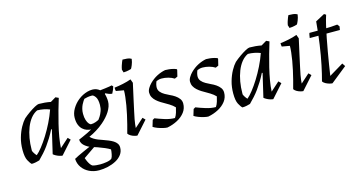

<svg xmlns="http://www.w3.org/2000/svg" viewBox="-86 -1026 3068 1623"><g transform="rotate(-15 1448.5 -214.5)"><path d="M77 12Q64 1 48 -29Q32 -59 32 -121Q32 -178 46 -227Q60 -276 81 -314Q102 -352 123 -374Q147 -395 175.5 -415Q204 -435 229 -448.5Q254 -462 265 -462Q291 -462 317.5 -459.5Q344 -457 369 -452L416 -480L442 -468Q427 -420 412 -366Q397 -312 383.5 -257Q370 -202 361 -149.5Q352 -97 350 -53L427 -122L448 -101L347 12Q337 12 321 7Q305 2 290.5 -6Q276 -14 269 -21L317 -226L311 -228Q292 -190 272.5 -158.5Q253 -127 233.5 -100Q214 -73 192 -48.5Q170 -24 146 0Q133 4 114.5 8Q96 12 77 12ZM137 -48Q159 -66 187 -101.5Q215 -137 244.5 -184Q274 -231 300.5 -284.5Q327 -338 346 -392Q322 -402 293.5 -407.5Q265 -413 238 -413Q206 -398 181.5 -367.5Q157 -337 140.5 -295Q124 -253 115.5 -204Q107 -155 107 -104Q107 -101 107 -98.5Q107 -96 107 -93Q112 -81 120 -69Q128 -57 137 -48Z M614 212Q568 212 529.5 193.5Q491 175 467.5 142Q444 109 442 66Q455 58 477.5 47.5Q500 37 525 25.5Q550 14 572 4.5Q594 -5 607 -10L635 3L522 81Q526 94 533.5 110Q541 126 550 139Q559 152 569 158Q583 162 600 164Q617 166 636 166Q662 166 692.5 161Q723 156 738 144Q746 133 751 107.5Q756 82 756 67Q737 55 710 43.5Q683 32 652 21Q621 10 588 0Q569 -9 552.5 -21Q536 -33 526.5 -48.5Q517 -64 517 -82Q529 -87 551.5 -97Q574 -107 598 -118.5Q622 -130 637 -139Q619 -140 600 -146.5Q581 -153 564.5 -168Q548 -183 538 -208Q528 -233 528 -269Q528 -309 550.5 -347.5Q573 -386 608 -414Q627 -429 647.5 -439.5Q668 -450 690 -456Q712 -462 734 -462Q751 -462 767 -456.5Q783 -451 797 -439Q818 -441 840 -444Q862 -447 879 -449.5Q896 -452 901 -454L912 -443Q909 -431 902.5 -415Q896 -399 888 -385Q877 -385 860 -391Q843 -397 830 -404L827 -398Q831 -387 834 -367.5Q837 -348 837 -332Q837 -310 829.5 -288Q822 -266 808.5 -244.5Q795 -223 776.5 -202.5Q758 -182 737 -164Q722 -151 706 -139.5Q690 -128 673.5 -118Q657 -108 640.5 -99Q624 -90 607 -83Q618 -71 634.5 -60.5Q651 -50 671 -42Q691 -34 712 -27Q735 -19 757 -10Q779 -1 796.5 10Q814 21 824.5 36Q835 51 835 71Q835 106 815.5 132.5Q796 159 763.5 176.5Q731 194 692 203Q653 212 614 212ZM649 -182Q669 -182 688.5 -189Q708 -196 718 -202Q723 -208 734 -225Q745 -242 754 -266.5Q763 -291 763 -321Q763 -370 747 -392Q731 -414 718 -414Q694 -414 678.5 -411Q663 -408 649 -404Q645 -399 637.5 -388Q630 -377 622.5 -361.5Q615 -346 610 -326.5Q605 -307 605 -284Q605 -252 612.5 -229Q620 -206 630.5 -194Q641 -182 649 -182Z M991 -387 923 -399Q920 -411 920 -429Q955 -433 995.5 -441.5Q1036 -450 1068 -462L1080 -429Q1061 -345 1048.5 -287Q1036 -229 1027.5 -190.5Q1019 -152 1014.5 -127.5Q1010 -103 1008 -86Q1006 -69 1005 -53L1082 -122L1103 -101L1002 12Q992 12 976 7.5Q960 3 945.5 -5.5Q931 -14 923 -26Q933 -61 943 -100.5Q953 -140 962 -180.5Q971 -221 977.5 -259.5Q984 -298 987.5 -330.5Q991 -363 991 -387ZM1027 -534Q1026 -538 1024.5 -542.5Q1023 -547 1022 -551Q1021 -555 1019 -559Q1022 -578 1027.5 -594.5Q1033 -611 1038 -623.5Q1043 -636 1046 -641Q1069 -641 1084.5 -639Q1100 -637 1109.5 -633.5Q1119 -630 1123 -627Q1119 -598 1109 -574.5Q1099 -551 1095 -546Q1092 -545 1087 -543.5Q1082 -542 1074 -540Q1064 -537 1052.5 -536Q1041 -535 1027 -534Z M1265 12Q1251 12 1227.5 6.5Q1204 1 1181.5 -7.5Q1159 -16 1144 -26L1161 -82L1178 -92Q1213 -78 1259.5 -63.5Q1306 -49 1347 -49Q1359 -66 1366.5 -90.5Q1374 -115 1378 -134Q1369 -144 1357 -153.5Q1345 -163 1331 -171.5Q1317 -180 1303 -188Q1283 -199 1263 -211.5Q1243 -224 1226.5 -239Q1210 -254 1200.5 -272Q1191 -290 1191 -312Q1191 -331 1203 -351Q1215 -371 1231 -387Q1262 -418 1298 -436.5Q1334 -455 1371 -462Q1385 -462 1404 -460Q1423 -458 1441 -453.5Q1459 -449 1470 -443V-436L1457 -382L1432 -371Q1411 -385 1381 -393Q1351 -401 1324 -401Q1311 -401 1300 -398.5Q1289 -396 1277 -391Q1271 -379 1267.5 -364Q1264 -349 1264 -338Q1264 -315 1278.5 -298Q1293 -281 1314.5 -269Q1336 -257 1355 -248Q1378 -238 1398.5 -224Q1419 -210 1432.5 -192Q1446 -174 1446 -150Q1446 -107 1421 -74Q1396 -41 1354.5 -19Q1313 3 1265 12Z M1623 12Q1609 12 1585.5 6.5Q1562 1 1539.5 -7.5Q1517 -16 1502 -26L1519 -82L1536 -92Q1571 -78 1617.5 -63.5Q1664 -49 1705 -49Q1717 -66 1724.5 -90.5Q1732 -115 1736 -134Q1727 -144 1715 -153.5Q1703 -163 1689 -171.5Q1675 -180 1661 -188Q1641 -199 1621 -211.5Q1601 -224 1584.5 -239Q1568 -254 1558.5 -272Q1549 -290 1549 -312Q1549 -331 1561 -351Q1573 -371 1589 -387Q1620 -418 1656 -436.5Q1692 -455 1729 -462Q1743 -462 1762 -460Q1781 -458 1799 -453.5Q1817 -449 1828 -443V-436L1815 -382L1790 -371Q1769 -385 1739 -393Q1709 -401 1682 -401Q1669 -401 1658 -398.5Q1647 -396 1635 -391Q1629 -379 1625.5 -364Q1622 -349 1622 -338Q1622 -315 1636.5 -298Q1651 -281 1672.5 -269Q1694 -257 1713 -248Q1736 -238 1756.5 -224Q1777 -210 1790.5 -192Q1804 -174 1804 -150Q1804 -107 1779 -74Q1754 -41 1712.5 -19Q1671 3 1623 12Z M1921 12Q1908 1 1892 -29Q1876 -59 1876 -121Q1876 -178 1890 -227Q1904 -276 1925 -314Q1946 -352 1967 -374Q1991 -395 2019.5 -415Q2048 -435 2073 -448.5Q2098 -462 2109 -462Q2135 -462 2161.5 -459.5Q2188 -457 2213 -452L2260 -480L2286 -468Q2271 -420 2256 -366Q2241 -312 2227.5 -257Q2214 -202 2205 -149.5Q2196 -97 2194 -53L2271 -122L2292 -101L2191 12Q2181 12 2165 7Q2149 2 2134.5 -6Q2120 -14 2113 -21L2161 -226L2155 -228Q2136 -190 2116.5 -158.5Q2097 -127 2077.5 -100Q2058 -73 2036 -48.5Q2014 -24 1990 0Q1977 4 1958.5 8Q1940 12 1921 12ZM1981 -48Q2003 -66 2031 -101.5Q2059 -137 2088.5 -184Q2118 -231 2144.5 -284.5Q2171 -338 2190 -392Q2166 -402 2137.5 -407.5Q2109 -413 2082 -413Q2050 -398 2025.5 -367.5Q2001 -337 1984.5 -295Q1968 -253 1959.5 -204Q1951 -155 1951 -104Q1951 -101 1951 -98.5Q1951 -96 1951 -93Q1956 -81 1964 -69Q1972 -57 1981 -48Z M2443 -387 2375 -399Q2372 -411 2372 -429Q2407 -433 2447.5 -441.5Q2488 -450 2520 -462L2532 -429Q2513 -345 2500.5 -287Q2488 -229 2479.5 -190.5Q2471 -152 2466.5 -127.5Q2462 -103 2460 -86Q2458 -69 2457 -53L2534 -122L2555 -101L2454 12Q2444 12 2428 7.5Q2412 3 2397.5 -5.5Q2383 -14 2375 -26Q2385 -61 2395 -100.5Q2405 -140 2414 -180.5Q2423 -221 2429.5 -259.5Q2436 -298 2439.5 -330.5Q2443 -363 2443 -387ZM2479 -534Q2478 -538 2476.5 -542.5Q2475 -547 2474 -551Q2473 -555 2471 -559Q2474 -578 2479.5 -594.5Q2485 -611 2490 -623.5Q2495 -636 2498 -641Q2521 -641 2536.5 -639Q2552 -637 2561.5 -633.5Q2571 -630 2575 -627Q2571 -598 2561 -574.5Q2551 -551 2547 -546Q2544 -545 2539 -543.5Q2534 -542 2526 -540Q2516 -537 2504.5 -536Q2493 -535 2479 -534Z M2709 12Q2699 12 2682.5 7.5Q2666 3 2650.5 -5.5Q2635 -14 2627 -26Q2635 -55 2643 -88.5Q2651 -122 2659 -160.5Q2667 -199 2674.5 -241.5Q2682 -284 2688.5 -330.5Q2695 -377 2701 -426.5Q2707 -476 2711 -529L2791 -572L2807 -562Q2795 -526 2783.5 -476.5Q2772 -427 2761 -370.5Q2750 -314 2740 -257Q2730 -200 2721.5 -147Q2713 -94 2707 -53L2832 -128L2850 -101ZM2622 -407Q2624 -420 2626 -432Q2628 -444 2631 -450Q2658 -450 2689.5 -450Q2721 -450 2754.5 -450.5Q2788 -451 2819.5 -452.5Q2851 -454 2876 -457L2891 -438L2886 -407Z"/></g></svg>

Font: Labrada
Style: Italic
Weight: 400
Italic angle: -7°
Designer: Mercedes Jáuregui
Foundry: Omnibus-Type Team
Version: Version 1.000